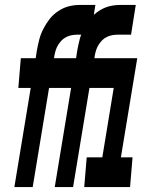

<svg xmlns="http://www.w3.org/2000/svg" viewBox="-20 -755 640 775"><path d="M38 0 104 -400H54L64 -520H124L129 -552Q133 -574 138.5 -595.5Q144 -617 155 -638.5Q166 -660 180.5 -678.5Q195 -697 215.5 -710.5Q236 -724 257.5 -729.5Q279 -735 301 -735H365L346 -615H292Q281 -615 270 -613Q259 -611 248.5 -606Q238 -601 230 -593Q222 -585 215.5 -575Q209 -565 205.5 -554Q202 -543 200 -533L198 -520H311L301 -400H178L112 0ZM201 0 267 -400H217L227 -520H287L292 -552Q296 -574 301.5 -595.5Q307 -617 318 -638.5Q329 -660 343.5 -678.5Q358 -697 378.5 -710.5Q399 -724 420.5 -729.5Q442 -735 464 -735H528L509 -615H455Q444 -615 433 -613Q422 -611 411.5 -606Q401 -601 393 -593Q385 -585 378.5 -575Q372 -565 368.5 -554Q365 -543 363 -533L361 -520H474L464 -400H341L275 0ZM320 0 330 -120H393L439 -400H392L402 -520H534L468 -120H515L505 0Z"/></svg>

Font: Iosevka Heavy Extended Oblique
Style: Regular
Weight: 900
Width: 7
Italic angle: -9°
Monospace: yes
Designer: Belleve Invis
Foundry: Belleve Invis
Version: Version 32.5.0; ttfautohint (v1.8.4)